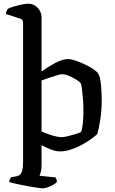

<svg xmlns="http://www.w3.org/2000/svg" viewBox="-20 -820 623 1040"><path d="M212 200Q204 200 179.5 196.5Q155 193 125 187.5Q95 182 68.5 176Q42 170 30 166Q30 158 33.5 151Q37 144 40 140L69 135Q78 133 86 128Q94 123 99.5 106.5Q105 90 105 55V-694Q105 -702 102.5 -709Q100 -716 90 -719L12 -744Q13 -754 16.5 -762Q20 -770 22 -772Q33 -778 54.5 -784.5Q76 -791 98.5 -795.5Q121 -800 133 -800Q163 -800 184 -778Q205 -756 205 -725V-433Q222 -445 240.5 -456.5Q259 -468 277.5 -478Q296 -488 314 -494Q332 -500 348 -500Q365 -500 388.5 -492Q412 -484 437 -472.5Q462 -461 482 -448Q502 -435 510 -424Q519 -413 523.5 -386Q528 -359 529.5 -328.5Q531 -298 531 -276Q531 -224 523.5 -174.5Q516 -125 507 -94Q496 -83 474.5 -67.5Q453 -52 425 -36.5Q397 -21 366 -10.5Q335 0 305 0Q282 0 255 -10.5Q228 -21 205 -34V75Q205 97 201 111.5Q197 126 194 132L281 141Q283 144 285.5 150.5Q288 157 288 165Q283 173 268.5 181Q254 189 238.5 194.5Q223 200 212 200ZM312 -77Q326 -77 348.5 -82.5Q371 -88 391.5 -94.5Q412 -101 419 -105Q426 -123 429 -154.5Q432 -186 432 -216Q432 -250 429.5 -282.5Q427 -315 424 -339Q421 -363 417 -369Q413 -376 395 -387.5Q377 -399 355 -408.5Q333 -418 316 -418Q308 -418 288 -412Q268 -406 245.5 -398.5Q223 -391 205 -384V-108Q221 -101 241.5 -93.5Q262 -86 281.5 -81.5Q301 -77 312 -77Z"/></svg>

Font: Texturina Medium 12pt Medium
Style: Regular
Weight: 500
Version: Version 1.002